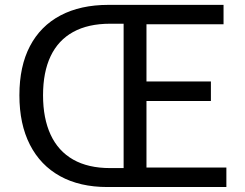

<svg xmlns="http://www.w3.org/2000/svg" viewBox="-20 -753 987 773"><path d="M412.4 0Q301.3 0 222.1 -43.7Q142.9 -87.3 100.5 -170.2Q58.1 -253.1 58.1 -369.3Q58.1 -486.5 100.7 -567.5Q143.2 -648.5 223.5 -690.9Q303.8 -733.4 416.9 -733.4H880V-655.2H569.7V-425.1H829.1V-346.4H569.7V-78.6H891.4V0ZM423.2 -76.3H477.7V-657.5H423.2Q334.8 -657.5 274.6 -624.3Q214.4 -591.1 183.8 -526.8Q153.3 -462.6 153.3 -369.3Q153.3 -276.6 183.8 -210.7Q214.4 -144.7 274.6 -110.5Q334.8 -76.3 423.2 -76.3Z"/></svg>

Font: Noto Sans TC Thin
Style: Regular
Weight: 100
Designer: Ryoko NISHIZUKA 西塚涼子 (kana, bopomofo & ideographs); Paul D. Hunt (Latin, Greek & Cyrillic); Sandoll Communications 산돌커뮤니
Foundry: Adobe
Version: Version 2.004-H2;hotconv 1.0.118;makeotfexe 2.5.65603